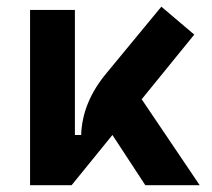

<svg xmlns="http://www.w3.org/2000/svg" viewBox="-20 -547 626 567"><path d="M68.8 0V-517.6H201.2V-148.4H219.7Q222.7 -245.1 294.9 -331.5L456.5 -527.3L553.7 -444.8L398.4 -253.9L569.8 0H409.2L312 -148.4L191.4 0Z"/></svg>

Font: CaskaydiaMono NF
Style: Bold
Weight: 700
Designer: Aaron Bell
Foundry: Saja Typeworks
Version: Version 2111.001; ttfautohint (v1.8.4);Nerd Fonts 3.1.1